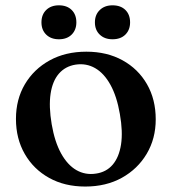

<svg xmlns="http://www.w3.org/2000/svg" viewBox="-20 -672 630 704"><path d="M296.5 -482.5Q372 -482.5 429.2 -451Q486.5 -419.5 518.8 -363.5Q551 -307.5 551 -234.5Q551 -164 518 -108.2Q485 -52.5 427 -20.2Q369 12 292.5 12Q217 12 160 -19.8Q103 -51.5 70.8 -107.5Q38.5 -163.5 38.5 -236Q38.5 -307.5 71.2 -363Q104 -418.5 162 -450.5Q220 -482.5 296.5 -482.5ZM332 -35.5Q370 -41 393.2 -68.2Q416.5 -95.5 423.8 -142.2Q431 -189 419.5 -254Q408.5 -318.5 385 -361Q361.5 -403.5 328.8 -422.2Q296 -441 257 -435Q219.5 -429 196 -402Q172.5 -375 165.5 -328.2Q158.5 -281.5 169.5 -216.5Q180.5 -152 204 -109.5Q227.5 -67 260.2 -48.2Q293 -29.5 332 -35.5ZM196 -528Q167 -528 149.5 -545Q132 -562 132 -590Q132 -618.5 149.5 -635.5Q167 -652.5 196 -652.5Q225.5 -652.5 242.8 -635.5Q260 -618.5 260 -590Q260 -562.5 242.8 -545.2Q225.5 -528 196 -528ZM392.5 -528Q363.5 -528 345.8 -545Q328 -562 328 -590Q328 -618 345.8 -635.2Q363.5 -652.5 392.5 -652.5Q422.5 -652.5 439.8 -635.5Q457 -618.5 457 -590Q457 -562.5 439.8 -545.2Q422.5 -528 392.5 -528Z"/></svg>

Font: Fraunces Medium
Style: Regular
Weight: 500
Version: Version 1.000;[b76b70a41]